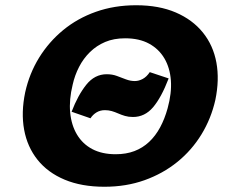

<svg xmlns="http://www.w3.org/2000/svg" viewBox="-20 -695 868 732"><path d="M325 -244 253 -269Q277 -332 309 -372Q341 -412 387 -412Q408 -412 425.5 -405.5Q443 -399 460 -392.5Q477 -386 494 -386Q509 -386 524 -394Q539 -402 551 -420L623 -396Q595 -323 563.5 -286Q532 -249 487 -249Q470 -249 456.5 -253Q443 -257 430.5 -262.5Q418 -268 406 -271.5Q394 -275 380 -275Q362 -275 348 -266.5Q334 -258 325 -244ZM378 17Q291 17 226.5 -10Q162 -37 123 -86Q84 -135 72 -200.5Q60 -266 76 -343Q92 -415 129 -475Q166 -535 220.5 -580Q275 -625 345.5 -650Q416 -675 499 -675Q586 -675 650 -647.5Q714 -620 753.5 -571Q793 -522 805 -456.5Q817 -391 801 -314Q785 -243 748 -182.5Q711 -122 656 -77.5Q601 -33 531 -8Q461 17 378 17ZM421 -107Q461 -107 492.5 -119Q524 -131 548.5 -154Q573 -177 590.5 -209.5Q608 -242 619 -282Q635 -340 631.5 -388Q628 -436 607 -472Q586 -508 548.5 -528.5Q511 -549 457 -549Q414 -549 381 -535Q348 -521 323 -496.5Q298 -472 281.5 -440Q265 -408 257 -372Q243 -315 247.5 -266.5Q252 -218 273.5 -182Q295 -146 332 -126.5Q369 -107 421 -107Z"/></svg>

Font: Ysabeau Office Black
Style: Italic
Weight: 900
Italic angle: -12°
Designer: Christian Thalmann (Catharsis Fonts)
Version: Version 2.001;gftools[0.9.30]; featfreeze: tnum,lnum,ss02